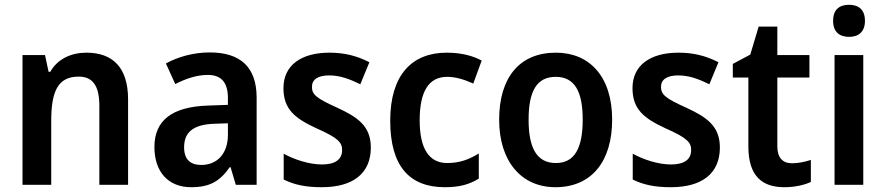

<svg xmlns="http://www.w3.org/2000/svg" viewBox="-20 -772 3700 802"><path d="M341 -552C279 -552 221 -527 190 -472H183L168 -542H74V0H194V-267C194 -391 222 -452 309 -452C369 -452 395 -411 395 -330V0H515V-357C515 -491 450 -552 341 -552Z M856 -553C789 -553 724 -535 673 -507L712 -421C758 -444 802 -459 848 -459C903 -459 932 -429 932 -363V-334L848 -331C700 -326 625 -270 625 -158C625 -53 684 10 778 10C858 10 899 -16 940 -74H943L965 0H1052V-364C1052 -491 985 -553 856 -553ZM875 -255 932 -257V-209C932 -128 885 -83 821 -83C777 -83 749 -104 749 -157C749 -216 783 -252 875 -255Z M1529 -156C1529 -246 1473 -283 1389 -322C1302 -361 1283 -377 1283 -409C1283 -440 1308 -457 1355 -457C1402 -457 1442 -441 1485 -420L1523 -512C1469 -540 1416 -552 1356 -552C1239 -552 1164 -500 1164 -404C1164 -316 1211 -278 1302 -236C1395 -195 1409 -176 1409 -145C1409 -108 1383 -85 1325 -85C1272 -85 1210 -105 1165 -130V-22C1210 0 1257 10 1324 10C1454 10 1529 -47 1529 -156Z M1838 10C1898 10 1940 -1 1980 -26V-131C1940 -106 1900 -91 1848 -91C1773 -91 1733 -150 1733 -269C1733 -389 1770 -451 1848 -451C1883 -451 1919 -440 1957 -423L1992 -519C1957 -538 1909 -552 1846 -552C1699 -552 1610 -457 1610 -268C1610 -77 1691 10 1838 10Z M2537 -272C2537 -453 2442 -552 2302 -552C2150 -552 2065 -448 2065 -272C2065 -99 2157 10 2300 10C2453 10 2537 -100 2537 -272ZM2188 -272C2188 -391 2222 -451 2301 -451C2380 -451 2414 -391 2414 -272C2414 -153 2380 -91 2302 -91C2222 -91 2188 -154 2188 -272Z M2987 -156C2987 -246 2931 -283 2847 -322C2760 -361 2741 -377 2741 -409C2741 -440 2766 -457 2813 -457C2860 -457 2900 -441 2943 -420L2981 -512C2927 -540 2874 -552 2814 -552C2697 -552 2622 -500 2622 -404C2622 -316 2669 -278 2760 -236C2853 -195 2867 -176 2867 -145C2867 -108 2841 -85 2783 -85C2730 -85 2668 -105 2623 -130V-22C2668 0 2715 10 2782 10C2912 10 2987 -47 2987 -156Z M3289 -90C3249 -90 3227 -113 3227 -161V-448H3361V-542H3227V-661H3149L3114 -544L3041 -505V-448H3106V-160C3106 -34 3166 10 3256 10C3299 10 3340 1 3367 -12V-104C3342 -96 3315 -90 3289 -90Z M3527 -752C3487 -752 3460 -733 3460 -685C3460 -638 3487 -618 3527 -618C3565 -618 3593 -638 3593 -685C3593 -732 3566 -752 3527 -752ZM3586 -542H3466V0H3586Z"/></svg>

Font: Noto Sans Gurmukhi SemiCondensed SemiBold
Style: Regular
Weight: 600
Width: 4
Designer: Jelle Bosma - Monotype Design Team
Foundry: Monotype Imaging Inc.
Version: Version 2.004